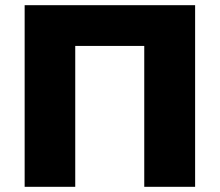

<svg xmlns="http://www.w3.org/2000/svg" viewBox="-20 -720 847 740"><path d="M732 -700V0H536V-543H270V0H75V-700Z"/></svg>

Font: Montserrat Alternates ExtraBold
Style: Regular
Weight: 800
Designer: Julieta Ulanovsky
Foundry: Julieta Ulanovsky
Version: Version 7.200